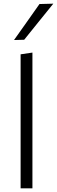

<svg xmlns="http://www.w3.org/2000/svg" viewBox="-20 -1028 311 1048"><path d="M92.5 0V-731.5L157 -741V0ZM56.5 -809.5Q91.5 -859 126.5 -908.2Q161.5 -957.5 195.5 -1006L271 -1008Q230 -957.5 190.5 -908.5Q151 -859.5 112 -811Z"/></svg>

Font: Commissioner Light
Style: Regular
Weight: 300
Designer: Kostas Bartsokas
Foundry: Kostas Bartsokas
Version: Version 1.000; ttfautohint (v1.8.3)